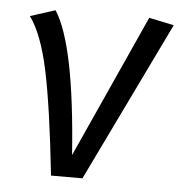

<svg xmlns="http://www.w3.org/2000/svg" viewBox="-44 -578 585 621"><g transform="rotate(5 248.5 -268.0)"><path d="M206 -72 416 -536 497 -519 246 0H144Q120 -223 95.5 -338Q71 -453 31 -508L112 -534Q181 -428 206 -72Z"/></g></svg>

Font: Fira Sans Book
Style: Italic
Weight: 350
Italic angle: -8°
Designer: bBox Type GmbH & Carrois Corporate GbR & Edenspiekermann AG
Foundry: bBox Type GmbH & Carrois Corporate GbR & Edenspiekermann AG
Version: Version 4.301